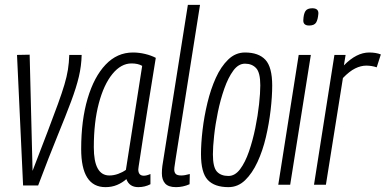

<svg xmlns="http://www.w3.org/2000/svg" viewBox="-20 -760 1587 790"><path d="M137 3H75L50 -534L102 -535L114 -57Q151 -153 176.5 -220Q202 -287 218.5 -332.5Q235 -378 245 -411.5Q255 -445 259.5 -473.5Q264 -502 265 -534H316Q315 -489 304.5 -444.5Q294 -400 272.5 -342.5Q251 -285 217 -202Q183 -119 137 3Z M549 10Q512 10 500 -23Q483 -8 461.5 1Q440 10 414 10Q314 10 314 -147Q314 -265 340.5 -354.5Q367 -444 414.5 -494Q462 -544 527 -544Q552 -544 577 -538Q602 -532 621 -522Q601 -399 588 -317.5Q575 -236 567.5 -186.5Q560 -137 556 -111Q552 -85 550.5 -75.5Q549 -66 549 -63Q549 -37 572 -37Q583 -37 599 -44V-2Q576 10 549 10ZM498 -61 565 -489Q548 -499 521 -499Q478 -499 442.5 -455.5Q407 -412 386.5 -334.5Q366 -257 366 -154Q366 -38 430 -38Q448 -38 466 -44.5Q484 -51 498 -61Z M753 -740H803L703 -108Q701 -92 699 -81Q697 -70 697 -62Q697 -51 703 -44.5Q709 -38 726 -38Q740 -38 761 -44L760 -2Q733 10 704 10Q673 10 659.5 -5Q646 -20 646 -47Q646 -54 646.5 -62Q647 -70 648 -77Z M920 10Q863 10 835 -19.5Q807 -49 807 -126Q807 -170 813.5 -225.5Q820 -281 833.5 -337Q847 -393 868 -439.5Q889 -486 919 -515Q949 -544 988 -544Q1044 -544 1072 -514Q1100 -484 1100 -408Q1100 -363 1093.5 -307Q1087 -251 1074 -195.5Q1061 -140 1039.5 -93.5Q1018 -47 988.5 -18.5Q959 10 920 10ZM920 -36Q947 -36 968 -64Q989 -92 1004.5 -137Q1020 -182 1030.5 -233.5Q1041 -285 1046 -331.5Q1051 -378 1051 -409Q1051 -461 1034 -479.5Q1017 -498 988 -498Q961 -498 940 -469.5Q919 -441 903 -395.5Q887 -350 876.5 -299Q866 -248 861 -201.5Q856 -155 856 -125Q856 -72 872.5 -54Q889 -36 920 -36Z M1265 -726Q1291 -726 1290 -704Q1288 -679 1280.5 -667Q1273 -655 1252 -655Q1227 -655 1228 -677Q1229 -702 1236.5 -714Q1244 -726 1265 -726ZM1125 0 1209 -534H1259L1174 0Z M1402 -534 1395 -491Q1447 -544 1499 -544Q1527 -544 1547 -536L1530 -483Q1509 -490 1487 -490Q1465 -490 1441.5 -478.5Q1418 -467 1391 -439L1321 0H1272L1356 -534Z"/></svg>

Font: Georama Condensed Light
Style: Italic
Weight: 300
Width: 3
Italic angle: -9°
Designer: Jean-Baptiste Levee
Foundry: Production Type
Version: Version 1.000